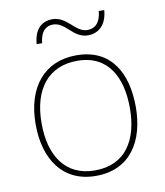

<svg xmlns="http://www.w3.org/2000/svg" viewBox="-82 -784 739 861"><g transform="rotate(-10 287.5 -353.0)"><path d="M126 -618H151C157 -678 186 -692 213 -692C271 -692 292 -617 360 -617C410 -617 446 -651 451 -716H426C420 -655 390 -641 361 -641C307 -641 281 -716 215 -716C164 -716 131 -684 126 -618ZM515 -264C515 -417 451 -538 292 -538C145 -538 59 -432 59 -264C59 -107 134 10 286 10C443 10 515 -109 515 -264ZM86 -264C86 -420 160 -513 292 -513C433 -513 488 -402 488 -264C488 -119 426 -15 286 -15C151 -15 86 -117 86 -264Z"/></g></svg>

Font: Noto Sans Georgian Thin
Style: Regular
Weight: 100
Designer: Monotype Design Team, Akaki Razmadze
Foundry: Google LLC
Version: Version 2.005